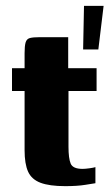

<svg xmlns="http://www.w3.org/2000/svg" viewBox="-20 -632 374 656"><path d="M203 4Q149 4 118.5 -7.5Q88 -19 76 -45.5Q64 -72 64 -119V-321H21V-399H64V-450Q64 -475 67.5 -487Q71 -499 82 -502Q93 -505 117 -505H213Q213 -501 213 -495Q213 -489 213 -480V-399H310V-321H214V-131Q214 -91 221.5 -73Q229 -55 262 -55Q271 -55 285.5 -57Q300 -59 306 -61V-6Q299 -5 271.5 -0.5Q244 4 203 4ZM264 -463 267 -612H334L316 -463Z"/></svg>

Font: r_Genos
Style: Bold
Weight: 700
Designer: Robert E. Leuschke
Foundry: Robert E. Leuschke
Version: Version 2.000;June 29, 2024;FontCreator 14.0.0.2814 32-bit